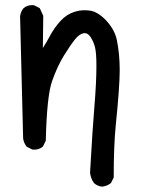

<svg xmlns="http://www.w3.org/2000/svg" viewBox="-20 -592 540 737"><path d="M350.1 -339.8Q350.1 -386.7 345.2 -408.2Q339.8 -432.1 326.7 -451.2Q316.9 -464.8 305.2 -464.8Q302.7 -464.8 300.3 -464.4Q284.2 -460.9 268.3 -441.4Q252.4 -421.9 226.3 -380.1Q200.2 -338.4 179.9 -280.5Q159.7 -222.7 155.8 -52.2L145 -29.8Q136.2 -22.5 127.9 -20Q119.6 -17.6 114 -17.6Q108.4 -17.6 104 -18.1L82.5 -28.8Q70.8 -43.9 68.8 -61Q68.8 -61.5 57.1 -528.8Q59.1 -547.4 70.3 -560.5Q84 -572.3 103.5 -572.3Q106.4 -572.3 110.8 -571.8L132.8 -560.5L146 -531.2L144.5 -407.7Q159.7 -431.2 171.9 -454.6Q189 -486.3 211.9 -511.2Q235.4 -537.1 265.6 -546.4Q285.2 -552.7 305.2 -552.7Q315.4 -552.7 327.9 -550.8Q340.3 -548.8 354.5 -540.5Q371.6 -530.3 388.2 -512.7Q419.9 -478 428.2 -439.9Q439.5 -386.2 439.5 -322.3Q439.5 -259.8 424.3 -110.4Q416.5 -32.7 416.5 87.9V89.4L405.8 110.8Q397 117.2 391.1 119.6Q381.3 123.5 372.1 124.5Q354 122.6 340.8 110.8Q327.6 91.8 325.7 70.3Q335.4 -101.1 342.3 -182.1Q350.1 -276.4 350.1 -339.8Z"/></svg>

Font: Bakudai
Style: Medium
Weight: 500
Version: Version 1.48